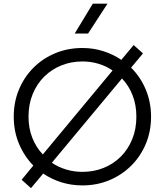

<svg xmlns="http://www.w3.org/2000/svg" viewBox="-20 -970 876 1020"><path d="M144.5 29.5 95 -15 157 -90.5Q109 -139.5 81 -205.8Q53 -272 53 -350Q53 -428 80.8 -494.5Q108.5 -561 158 -610.5Q207.5 -660 274 -687.5Q340.5 -715 418 -715Q476.5 -715 528.8 -698.2Q581 -681.5 624.5 -652L690 -730.5L739.5 -686.5L676.5 -610.5Q726.5 -561 754.5 -494Q782.5 -427 782.5 -350Q782.5 -272.5 754.8 -206Q727 -139.5 677.2 -90Q627.5 -40.5 561.2 -12.8Q495 15 418 15Q359 15 306.2 -1.5Q253.5 -18 209.5 -48ZM207.5 -149.5 578 -595.5Q544.5 -619 503.5 -631.2Q462.5 -643.5 418 -643.5Q358 -643.5 306 -622.5Q254 -601.5 215 -563Q176 -524.5 153.8 -470.5Q131.5 -416.5 131.5 -350Q131.5 -288.5 151.8 -237.5Q172 -186.5 207.5 -149.5ZM418 -57Q478 -57 530 -77.8Q582 -98.5 621 -137.2Q660 -176 682.2 -230Q704.5 -284 704.5 -350Q704.5 -412.5 684.2 -464.2Q664 -516 628 -553L255.5 -105.5Q290 -82 331.2 -69.5Q372.5 -57 418 -57ZM377 -792 473 -950.5H551L448 -792Z"/></svg>

Font: Geologica Cursive ExtraLight
Style: Regular
Weight: 250
Designer: Sindre Bremnes, Frode Helland
Foundry: Monokrom Skriftforlag AS
Version: Version 1.010;gftools[0.9.28]